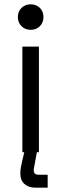

<svg xmlns="http://www.w3.org/2000/svg" viewBox="-20 -704 284 888"><path d="M83.5 0V-488.5H160V0ZM62.5 -625Q62.5 -651.2 79.6 -667.6Q96.8 -684 121.8 -684Q147.8 -684 164.4 -667.6Q181 -651.2 181 -625Q181 -599.5 164.4 -582.8Q147.8 -566 121.8 -566Q96.8 -566 79.6 -582.8Q62.5 -599.5 62.5 -625ZM144.5 164Q112 164 93 146.9Q74 129.8 74 98.8Q74 84.5 76.5 69.8Q79 55 83 39L95.2 -13.2H153L140 57.5Q139 66 137.5 71.6Q136 77.2 136 84.2Q136 104 158.2 104H200.5V164Z"/></svg>

Font: Space 7353
Style: Regular
Weight: 400
Designer: Christine Claussen + Ruben Lyon  (Space 7353)
Version: Version 1.000;FEAKit 1.0